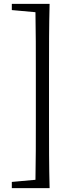

<svg xmlns="http://www.w3.org/2000/svg" viewBox="-20 -798 384 991"><path d="M200 -778H41V-746L163 -735C165 -634 165 -533 165 -433V-172C165 -71 165 32 163 130L41 141V173H236C233 59 233 -58 233 -172V-433C233 -549 233 -665 236 -778Z"/></svg>

Font: Noto Serif CJK KR
Style: Regular
Weight: 400
Designer: Ryoko NISHIZUKA 西塚涼子 (kana & ideographs); Frank Grießhammer (Latin, Greek & Cyrillic); Wenlong ZHANG 张文龙 (bopomofo); San
Foundry: Adobe
Version: Version 2.001;hotconv 1.1.0;makeotfexe 2.6.0